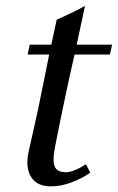

<svg xmlns="http://www.w3.org/2000/svg" viewBox="-20 -643 408 665"><path d="M368.2 -488.3 360.8 -454.1H238.3Q209.5 -331.1 170.9 -135.7Q165.5 -107.4 165.5 -90.8Q165.5 -67.4 175.5 -56.9Q185.5 -46.4 208 -46.4Q233.9 -46.4 277.8 -74.2L292.5 -44.9Q263.2 -24.4 227.1 -11Q190.9 2.4 156.7 2.4Q115.2 2.4 95 -20.5Q74.7 -43.5 74.7 -80.6Q74.7 -96.7 78.6 -115.2Q83.5 -138.2 94.5 -186Q105.5 -233.9 110.8 -259.3Q116.7 -287.1 131.6 -361.1Q146.5 -435.1 150.4 -454.1H75.7L83 -488.3H157.7L176.3 -574.7Q236.8 -601.6 274.4 -622.6L245.6 -488.3Z"/></svg>

Font: Flanker
Style: Italic
Weight: 400
Italic angle: -12°
Designer: Flanker
Version: Version 2.027